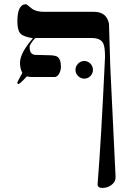

<svg xmlns="http://www.w3.org/2000/svg" viewBox="-20 -613 601 923"><path d="M535.6 236.3Q537.1 259.3 517.3 274.9Q497.6 290.5 472.2 290.5Q448.2 290.5 449.2 271.5Q465.8 70.8 484.9 -338.9Q484.9 -387.2 476.1 -404.8Q463.4 -430.2 421.4 -430.2H149.9Q137.2 -418.9 123 -393.6Q119.1 -349.1 152.3 -349.1L207 -347.7Q242.7 -347.7 253.9 -341.3Q272.9 -330.1 272.9 -292Q272.9 -274.4 264.2 -258.5Q255.4 -242.7 241.2 -242.7H131.8Q121.6 -242.7 109.4 -246.1Q71.3 -204.1 65.9 -209.5Q63.5 -211.9 63.5 -215.8Q63.5 -219.7 87.4 -262.7Q76.2 -283.2 76.2 -311Q76.2 -357.9 138.2 -429.2Q89.8 -437 76.7 -453.4Q63.5 -469.7 63.5 -510.3Q63.5 -592.8 105.5 -592.8Q107.9 -592.8 129.4 -574.5Q150.9 -556.2 190.4 -556.2H431.6Q492.7 -556.2 503.9 -499Q505.4 -433.1 510.3 -289.6ZM426.8 -276.9Q426.8 -260.3 414.6 -247.6Q402.3 -234.9 384.8 -234.9Q368.2 -234.9 355.5 -247.6Q342.8 -260.3 342.8 -276.9Q342.8 -294.4 355.5 -307.1Q368.2 -319.8 384.8 -319.8Q402.3 -319.8 414.6 -307.1Q426.8 -294.4 426.8 -276.9Z"/></svg>

Font: Accordance
Style: Italic
Weight: 400
Italic angle: -11°
Version: Version 1.2 (build January 31, 2020) Miklal Software Solutio